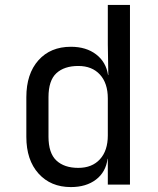

<svg xmlns="http://www.w3.org/2000/svg" viewBox="-20 -750 640 780"><path d="M268 10Q186 10 136.5 -45Q87 -100 87 -194V-355Q87 -450 136 -505Q185 -560 268 -560Q330 -560 370.5 -529Q411 -498 419 -445H420L418 -570V-730H508V0H418V-105H417Q410 -51 370 -20.5Q330 10 268 10ZM298 -68Q354 -68 386 -103Q418 -138 418 -200V-350Q418 -412 386 -447Q354 -482 298 -482Q241 -482 209 -452.5Q177 -423 177 -355V-195Q177 -128 209 -98Q241 -68 298 -68Z"/></svg>

Font: JetBrainsMonoNL NF
Style: Regular
Weight: 400
Designer: Philipp Nurullin, Konstantin Bulenkov
Foundry: JetBrains
Version: Version 2.304; ttfautohint (v1.8.4.7-5d5b);Nerd Fonts 3.2.1